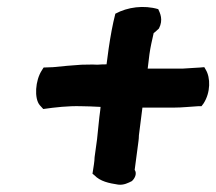

<svg xmlns="http://www.w3.org/2000/svg" viewBox="-20 -616 615 546"><path d="M99 -416C80 -387 77 -336 93 -317L103 -306C138 -311 174 -315 210 -314C223 -314 249 -313 266 -312L265 -302C262 -283 258 -236 256 -220L249 -169C249 -162 248 -156 247 -148L243 -122L248 -118C265 -100 290 -95 316 -91C332 -89 345 -96 355 -101C364 -109 370 -123 363 -133L372 -201C373 -210 375 -220 375 -231C377 -246 382 -286 384 -302L385 -310H474C499 -310 523 -313 544 -314H553L559 -322C579 -353 579 -395 565 -418L561 -425C542 -423 524 -423 501 -421H400L405 -462C408 -483 412 -500 417 -522C422 -525 426 -530 432 -535C445 -560 435 -579 430 -590C389 -602 343 -596 308 -577C300 -546 294 -512 289 -478L283 -433C276 -433 267 -433 257 -432C241 -433 227 -432 213 -432H212C185 -430 157 -428 131 -425L104 -424Z"/></svg>

Font: Hussar Pisanka
Style: BdKur
Weight: 700
Designer: Robert Jablonski
Foundry: Cannot Into Space Fonts
Version: Version 1.070